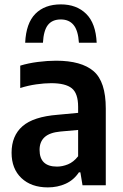

<svg xmlns="http://www.w3.org/2000/svg" viewBox="-20 -824 546 854"><path d="M193 9.5Q119 9.5 75.2 -32Q31.5 -73.5 31.5 -144.5Q31.5 -220 80 -262.5Q128.5 -305 236.5 -313.5L327.5 -322V-348.5Q327.5 -409 299.2 -431.5Q271 -454 207.5 -454Q177.5 -454 141 -448.8Q104.5 -443.5 70 -432.5V-532Q105.5 -543 148.5 -548.5Q191.5 -554 229.5 -554Q342 -554 396.2 -507.5Q450.5 -461 450.5 -341.5V0H347L337.5 -57.5H331Q308 -23 272 -6.8Q236 9.5 193 9.5ZM156 -157.5Q156 -83 233.5 -83Q257.5 -83 282.2 -93Q307 -103 327.5 -129V-246L249 -239Q201 -234.5 178.5 -214Q156 -193.5 156 -157.5ZM92 -634Q96 -721 137.5 -762.8Q179 -804.5 250.5 -804.5Q320.5 -804.5 363.2 -762.5Q406 -720.5 410 -634H331Q327.5 -688.5 307.2 -713Q287 -737.5 250.5 -737.5Q212.5 -737.5 193.2 -713Q174 -688.5 171 -634Z"/></svg>

Font: Encode Sans SemiCondensed SemiCondensed SemiBold
Style: Regular
Weight: 600
Width: 4
Designer: Multiple Designers
Foundry: Impallari Type
Version: Version 3.000; ttfautohint (v1.8.3) -l 8 -r 50 -G 200 -x 14 